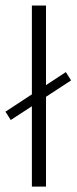

<svg xmlns="http://www.w3.org/2000/svg" viewBox="-25 -687 282 707"><path d="M92.4 0V-295.8L14.6 -245.1L-4.9 -275.7L92.4 -339.6V-666.7H144.4V-373.6L217.4 -421.5L236.8 -391L144.4 -330.6V0Z"/></svg>

Font: Afacad Flux Light
Style: Regular
Weight: 300
Designer: Kristian Moeller
Foundry: Dicotype
Version: Version 1.100